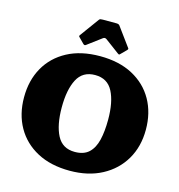

<svg xmlns="http://www.w3.org/2000/svg" viewBox="-142 -1135 1195 1279"><g transform="rotate(15 455.0 -495.0)"><path d="M35 -375Q35 -491.5 85.2 -580.5Q135.5 -669.5 229.5 -719.8Q323.5 -770 455 -770Q586.5 -770 680.5 -719.8Q774.5 -669.5 824.8 -580.5Q875 -491.5 875 -375Q875 -258.5 822.8 -169.5Q770.5 -80.5 676 -30.2Q581.5 20 455 20Q323.5 20 229.5 -30.2Q135.5 -80.5 85.2 -169.5Q35 -258.5 35 -375ZM295 -375Q295 -253.5 332.2 -181.8Q369.5 -110 455 -110Q517 -110 551.8 -142.5Q586.5 -175 600.8 -234.5Q615 -294 615 -375Q615 -496.5 577.8 -568.2Q540.5 -640 455 -640Q369.5 -640 332.2 -568.2Q295 -496.5 295 -375ZM324.5 -820 290 -855Q284.5 -860.5 284.2 -863Q284 -865.5 288.5 -872L382.5 -1001Q386.5 -1007 392.2 -1008.2Q398 -1009.5 409 -1009.5H501.5Q518.5 -1009.5 524.5 -1001L620.5 -870Q626 -864.5 616.5 -855L579.5 -818Q574 -812.5 572 -812.8Q570 -813 563.5 -817.5L466 -890Q453 -899.5 441 -890.5L342.5 -817Q334 -810.5 324.5 -820Z"/></g></svg>

Font: Besley* Fatface
Style: Regular
Weight: 900
Designer: Owen Earl
Foundry: indestructible type*
Version: Version 3.000; ttfautohint (v1.8.3)